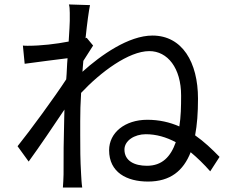

<svg xmlns="http://www.w3.org/2000/svg" viewBox="-20 -811 1040 864"><path d="M399 -606 370 -641 365 -639C372 -708 380 -764 385 -788L290 -791C293 -782 294 -770 294 -753V-717C294 -706 292 -671 289 -624C232 -613 165 -605 105 -605C98 -605 90 -605 83 -606L91 -524C153 -532 239 -544 284 -549C281 -518 281 -486 278 -454C228 -377 114 -221 59 -153L109 -84C157 -150 222 -246 270 -318C270 -303 269 -291 269 -280C266 -170 266 -121 266 -26C266 -10 264 18 263 33H350C347 14 346 -10 345 -27C341 -94 341 -143 341 -203V-266C341 -305 342 -348 345 -393C432 -486 559 -581 652 -581C734 -581 795 -505 795 -381C795 -330 794 -285 787 -242C744 -261 696 -272 643 -272C542 -272 471 -214 471 -135C471 -35 551 6 646 6C746 6 805 -42 838 -126C867 -102 897 -73 926 -40L968 -105C933 -141 898 -174 858 -202C867 -250 871 -303 871 -367C871 -531 800 -651 666 -651C559 -651 434 -563 351 -488C352 -497 352 -505 353 -513L355 -537C370 -561 387 -587 399 -606ZM641 -65C585 -65 540 -87 540 -138C540 -178 585 -207 636 -207C683 -207 728 -194 771 -171C748 -106 710 -65 641 -65Z"/></svg>

Font: Spoqa Han Sans Neo
Style: Regular
Weight: 400
Designer: [Spoqa Han Sans Neo] Dong-huui Kim ___ Younghwa Kang ___ Yujin Lee ___ [Noto Sans] Ryoko NISHIZUKA ____ (kana & ideograp
Foundry: Spoqa (http://www.spoqa-han-sans.com)
Version: Version 1.100;hotconv 1.0.109;makeotfexe 2.5.65596